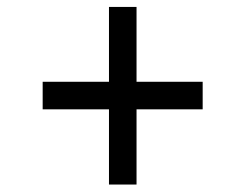

<svg xmlns="http://www.w3.org/2000/svg" viewBox="-20 -580 690 540"><path d="M100 -350H286.5V-560.5H364V-350H550V-272.5H364V-61H286.5V-272.5H100Z"/></svg>

Font: B612 Mono
Style: Regular
Weight: 400
Version: Version 1.005